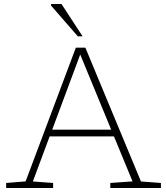

<svg xmlns="http://www.w3.org/2000/svg" viewBox="-20 -947 834 967"><path d="M690 -33 790.5 -25.5V0H535.5V-25.5L647.5 -33.5L554 -260H230L145.5 -33L247.5 -25.5V0H11V-25.5L109 -33.5L362 -707H410ZM243 -294H540L384 -672.5ZM396 -764H372L237 -919V-927H289.5Z"/></svg>

Font: Newsreader 6pt ExtraLight
Style: Regular
Weight: 275
Designer: Hugues Gentile
Foundry: Production Type
Version: Version 1.003; ttfautohint (v1.8.3)